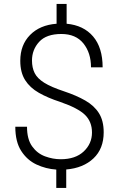

<svg xmlns="http://www.w3.org/2000/svg" viewBox="-20 -839 595 961"><path d="M440.4 -175.8Q440.4 -229.5 405.8 -263.7Q371.1 -297.9 280.8 -329.1Q219.2 -349.1 174.6 -374.5Q129.9 -399.9 105.7 -438.2Q81.5 -476.6 81.5 -534.7Q81.5 -614.3 130.6 -664.1Q179.7 -713.9 263.2 -720.2V-819.3H313.5V-720.2Q398.4 -712.4 446 -656.5Q493.7 -600.6 493.7 -502H435.5Q435.5 -574.2 397.5 -621.6Q359.4 -668.9 287.1 -668.9Q211.9 -668.9 176 -629.6Q140.1 -590.3 140.1 -536.1Q140.1 -500.5 153.3 -473.6Q166.5 -446.8 201.2 -425Q235.8 -403.3 300.8 -381.8Q362.3 -361.3 406.7 -335.9Q451.2 -310.5 475.1 -272.7Q499 -234.9 499 -176.8Q499 -94.7 448 -46.4Q397 2 311.5 9.3V101.6H261.7V9.8Q209.5 6.3 162.6 -15.6Q115.7 -37.6 86.2 -83.5Q56.6 -129.4 56.6 -204.6H115.2Q115.2 -142.1 140.9 -106.4Q166.5 -70.8 205.6 -56.4Q244.6 -42 283.7 -42Q357.9 -42 399.2 -81.1Q440.4 -120.1 440.4 -175.8Z"/></svg>

Font: Vazirmatn UI ExtraLight
Style: Regular
Weight: 200
Designer: Saber Rastikerdar
Foundry: Saber Rastikerdar
Version: Version 33.003